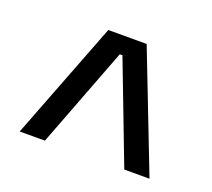

<svg xmlns="http://www.w3.org/2000/svg" viewBox="-70 -727 561 508"><g transform="rotate(20 211.0 -473.0)"><path d="M28 -306.5 156.5 -639H264.5L393.5 -306.5H322.5L214.5 -589H207L99 -306.5Z"/></g></svg>

Font: Anek Devanagari Medium
Style: Regular
Weight: 400
Version: Version 1.003